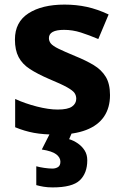

<svg xmlns="http://www.w3.org/2000/svg" viewBox="-20 -576 537 836"><path d="M459 -162Q459 -107 433 -68.5Q407 -30 355 -10Q303 10 226 10Q169 10 128 2.5Q87 -5 46 -22V-145Q90 -125 141 -112Q192 -99 231 -99Q275 -99 293.5 -112Q312 -125 312 -146Q312 -160 304.5 -171Q297 -182 272 -196Q247 -210 194 -232Q143 -254 110 -275.5Q77 -297 61 -327.5Q45 -358 45 -404Q45 -480 104 -518Q163 -556 261 -556Q312 -556 358 -546Q404 -536 453 -513L408 -406Q368 -423 332 -434.5Q296 -446 259 -446Q226 -446 209.5 -437Q193 -428 193 -410Q193 -397 201.5 -386.5Q210 -376 234.5 -364Q259 -352 307 -332Q354 -313 388 -292.5Q422 -272 440.5 -241.5Q459 -211 459 -162ZM360 122Q360 178 327.5 209Q295 240 209 240Q187 240 169.5 237Q152 234 138 230V148Q152 152 172.5 155Q193 158 208 158Q222 158 232.5 151.5Q243 145 243 128Q243 110 225 96Q207 82 162 75L200 0H294L281 30Q301 36 319 48.5Q337 61 348.5 79Q360 97 360 122Z"/></svg>

Font: Noto Sans Hebrew
Style: Bold
Weight: 700
Designer: Monotype Design Team
Foundry: Monotype Imaging Inc.
Version: Version 2.003